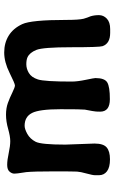

<svg xmlns="http://www.w3.org/2000/svg" viewBox="158 -690 527 882"><g transform="rotate(-90 421.0 -248.5)"><path d="M57.6 -57.1V-74.7Q57.6 -85.9 65.4 -113.8Q73.2 -141.6 74.2 -157.5Q75.2 -173.3 75.2 -265.6Q75.2 -357.9 71.8 -391.1L69.3 -407.7Q64.9 -434.6 64.9 -445.8Q64.9 -457 74.2 -467.8Q83.5 -478.5 105.2 -478.5Q127 -478.5 159.7 -471.4Q192.4 -464.4 214.1 -464.4Q235.8 -464.4 270.3 -474.1Q304.7 -483.9 335.2 -483.9Q365.7 -483.9 389.4 -475.3Q413.1 -466.8 437.3 -454.8Q461.4 -442.9 470 -442.9Q478.5 -442.9 527.8 -467.5Q577.1 -492.2 621.3 -492.2Q665.5 -492.2 699 -471.4Q732.4 -450.7 751.7 -409.2Q771 -367.7 771 -207.5Q771 -149.4 776.4 -127.4L781.7 -110.8L787.6 -95.7Q793 -78.1 793 -57.1Q793 -36.1 776.9 -20.8Q760.7 -5.4 729 -5.4H711.4Q662.6 -5.4 650.4 -40.5Q645.5 -54.7 645.5 -184.3Q645.5 -314 633.1 -344.7Q620.6 -375.5 599.1 -385.3Q587.4 -390.6 567.1 -390.6Q546.9 -390.6 527.1 -378.9Q507.3 -367.2 497.6 -337.4Q487.8 -307.6 487.8 -182.1Q487.8 -156.2 495.8 -117.7Q503.9 -79.1 503.9 -73.2Q503.9 -30.8 483.9 -18.8Q463.9 -6.8 406.7 -6.8Q349.6 -6.8 349.6 -51.3L350.1 -69.8L352.5 -87.4L358.9 -121.6Q360.8 -136.2 360.8 -233.4Q360.8 -330.6 343.5 -364.5Q326.2 -398.4 284.7 -398.4Q270 -398.4 247.3 -386Q224.6 -373.5 211.4 -348.1Q198.2 -322.8 198.2 -211.4L203.1 -77.6Q203.1 -36.6 185.3 -21.5Q167.5 -6.3 130.6 -6.3Q93.8 -6.3 75.7 -20Q57.6 -33.7 57.6 -57.1Z"/></g></svg>

Font: Averia Libre
Style: Bold
Weight: 700
Version: Version 1.002